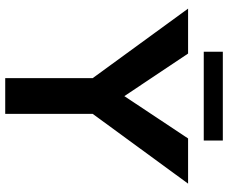

<svg xmlns="http://www.w3.org/2000/svg" viewBox="-89 -784 873 735"><g transform="rotate(90 347.5 -416.5)"><path d="M683 -700H510L348 -456L185 -700H13L279 -335V0H416V-335ZM178 -760H518V-833H178Z"/></g></svg>

Font: Goli SemiBold
Style: Regular
Weight: 600
Designer: jaikishan Patel
Foundry: MagicType
Version: Version 1.000;Glyphs 3.2 (3242)